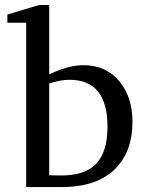

<svg xmlns="http://www.w3.org/2000/svg" viewBox="-20 -757 590 777"><path d="M516.1 -264.2Q516.1 -145 448.2 -75.7Q374 0 230 0H85.9V-665H9.8V-698.2L138.2 -736.8H179.2V-456.1Q256.8 -493.2 316.9 -493.2Q411.1 -493.2 465.8 -424.8Q516.1 -361.3 516.1 -264.2ZM415 -244.1Q415 -434.1 261.2 -434.1Q222.7 -434.1 179.2 -418.9V-47.9Q178.2 -47.9 197.3 -47.4Q216.3 -46.9 228 -46.9Q320.8 -46.9 365.7 -90.8Q415 -138.7 415 -244.1Z"/></svg>

Font: Ezra SIL
Style: Regular
Weight: 400
Designer: Development by SIL's NRSI team. OpenType tables by Ralph Hancock ( hancock@dircon.co.uk )
Foundry: SIL International, Version 2.51: 2007
Version: Version 2.51, 2007